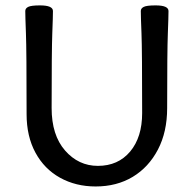

<svg xmlns="http://www.w3.org/2000/svg" viewBox="-20 -674 701 701"><path d="M329.1 6.8Q256.8 6.8 199.2 -25.1Q141.6 -57.1 109.4 -116.7Q77.1 -176.3 77.1 -257.3Q77.1 -490.2 74.7 -551.8Q72.3 -613.3 72.3 -633.8Q72.3 -643.6 83 -648.9Q93.8 -654.3 126 -654.3Q173.3 -654.3 173.3 -633.8Q173.3 -613.3 170.9 -551.8Q168.5 -490.2 168.5 -279.3Q168.5 -180.7 217.5 -124.5Q266.6 -68.4 337.4 -68.4Q411.1 -68.4 455.1 -120.6Q499 -172.9 499 -261.2Q499 -490.2 496.6 -551.8Q494.1 -613.3 494.1 -633.8Q494.1 -643.6 504.9 -648.9Q515.6 -654.3 547.9 -654.3Q595.2 -654.3 595.2 -633.8Q595.2 -613.3 592.8 -551.8Q590.3 -490.2 590.3 -279.3Q590.3 -192.4 556.6 -127.9Q522.9 -63.5 464.6 -28.3Q406.2 6.8 329.1 6.8Z"/></svg>

Font: Bainsley
Style: Regular
Weight: 400
Designer: Paul James MIller
Foundry: High-Logic / Made with FontCreator
Version: Version 1.411;March 28, 2021;FontCreator 13.0.0.2683 64-bit